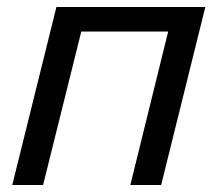

<svg xmlns="http://www.w3.org/2000/svg" viewBox="-20 -528 621 548"><path d="M352 0 460 -438H212L103 0H15L141 -508H566L440 0Z"/></svg>

Font: CST
Style: Italic
Weight: 400
Italic angle: -14°
Version: Version 1.00